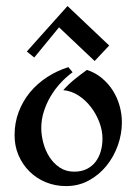

<svg xmlns="http://www.w3.org/2000/svg" viewBox="-20 -612 458 643"><path d="M201.2 11.2Q165 11.2 133.5 -1.7Q102.1 -14.6 78.9 -37.6Q55.7 -60.5 42.2 -91.6Q28.8 -122.6 28.8 -159.2Q28.8 -200.7 42.5 -237.1Q56.2 -273.4 80.3 -302.7Q104.5 -332 137.5 -353.5Q170.4 -375 209 -387.2L223.1 -370.1Q201.2 -354 182.1 -333.3Q163.1 -312.5 148.9 -288.3Q134.8 -264.2 126.5 -237.5Q118.2 -210.9 118.2 -183.1Q118.2 -159.7 125 -133.8Q131.8 -107.9 145.5 -86.4Q159.2 -64.9 179.9 -51Q200.7 -37.1 228 -37.1Q252.4 -37.1 270.3 -45.9Q288.1 -54.7 299.8 -69.8Q311.5 -85 317.4 -105.2Q323.2 -125.5 323.2 -147.9Q323.2 -174.3 313 -201.9Q302.7 -229.5 284.9 -252.9Q267.1 -276.4 243.2 -292Q219.2 -307.6 191.9 -310.1Q209 -329.6 229.5 -346.2Q250 -362.8 271 -377.9Q299.3 -368.7 321 -350.6Q342.8 -332.5 357.7 -309.1Q372.6 -285.6 380.4 -258.1Q388.2 -230.5 388.2 -202.1Q388.2 -163.6 374.8 -125.5Q361.3 -87.4 336.7 -56.9Q312 -26.4 277.6 -7.6Q243.2 11.2 201.2 11.2ZM94.7 -419.4 69.8 -439.5 206.1 -591.8 345.7 -459.5 296.9 -407.7 177.7 -520.5Z"/></svg>

Font: Redressed
Style: Regular
Weight: 400
Designer: Astigmatic (AOETI)
Foundry: Astigmatic (AOETI)
Version: Version 1.001